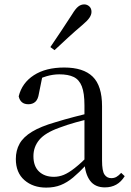

<svg xmlns="http://www.w3.org/2000/svg" viewBox="-20 -838 597 873"><path d="M190 15Q130 15 91 -19Q52 -53 52 -115Q52 -154 69 -184.5Q86 -215 125.5 -239Q165 -263 231 -282Q273 -295 319 -307Q365 -319 405 -328V-303Q365 -293 324 -281.5Q283 -270 249 -257Q185 -234 158.5 -202Q132 -170 132 -128Q132 -82 157.5 -58Q183 -34 225 -34Q248 -34 270 -43Q292 -52 320 -74Q348 -96 386 -134L395 -87H371Q340 -54 312.5 -31Q285 -8 256 3.5Q227 15 190 15ZM457 14Q412 14 389.5 -16.5Q367 -47 364 -100V-103V-359Q364 -415 352 -445.5Q340 -476 315 -488Q290 -500 250 -500Q221 -500 192 -491.5Q163 -483 130 -465L173 -492L157 -413Q153 -386 140.5 -375Q128 -364 109 -364Q73 -364 65 -400Q80 -461 134 -496Q188 -531 272 -531Q359 -531 401.5 -489.5Q444 -448 444 -355V-108Q444 -61 455 -44.5Q466 -28 486 -28Q499 -28 509 -33.5Q519 -39 531 -52L547 -37Q531 -11 508.5 1.5Q486 14 457 14ZM209 -624Q234 -661 258.5 -697.5Q283 -734 308 -773Q323 -798 335.5 -808Q348 -818 363 -818Q376 -818 386 -809Q396 -800 396 -784Q396 -771 386.5 -757Q377 -743 353 -723Q321 -696 290 -667.5Q259 -639 228 -610Z"/></svg>

Font: Noto Serif TC ExtraLight
Style: Regular
Weight: 400
Version: Version 2.002-H1;hotconv 1.1.0;makeotfexe 2.6.0